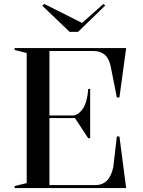

<svg xmlns="http://www.w3.org/2000/svg" viewBox="-20 -951 722 971"><path d="M54 0V-10L115 -25V-683L54 -698V-708H618L584 -458H571L539 -619Q530 -658 508 -675.5Q486 -693 454 -693H230V-367H346Q360 -367 372 -374.5Q384 -382 393 -393Q407 -409 415.5 -438Q424 -467 426 -501H436V-252H426L359 -354H230V-15H464Q498 -15 521 -38Q544 -61 553 -107L571 -261H584L618 0ZM503 -931 512 -923 375 -790H332L194 -922L204 -931L395 -835Z"/></svg>

Font: Kalnia
Style: Regular
Weight: 400
Designer: Frida Medrano
Foundry: Frida Medrano
Version: Version 1.105